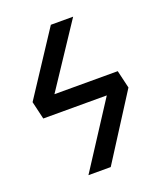

<svg xmlns="http://www.w3.org/2000/svg" viewBox="-129 -773 724 858"><g transform="rotate(-20 232.5 -344.5)"><path d="M124 -392 321 -689H215L20 -392L40 -307H342L143 0H249L445 -307L425 -392Z"/></g></svg>

Font: Fira Sans
Style: Regular
Weight: 400
Designer: Carrois Corporate & Edenspiekermann AG
Foundry: Carrois Corporate GbR & Edenspiekermann AG
Version: Version 4.203